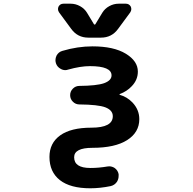

<svg xmlns="http://www.w3.org/2000/svg" viewBox="-20 -806 1040 1033"><path d="M471.7 -119.1Q586.9 -119.1 586.9 -180.7Q586.9 -212.9 546.9 -228.5Q507.8 -243.2 407.2 -244.1Q386.7 -244.1 372.1 -258.8Q357.4 -273.4 357.4 -293.9Q357.4 -314.5 372.1 -329.1Q386.7 -343.8 407.2 -343.8Q501 -344.7 540 -358.4Q580.1 -373 580.1 -400.4Q580.1 -450.2 463.9 -450.2Q413.1 -450.2 346.7 -431.6Q338.9 -428.7 331.1 -428.7Q318.4 -428.7 306.6 -435.5Q288.1 -445.3 281.2 -464.8Q278.3 -473.6 278.3 -482.4Q278.3 -494.1 284.2 -506.8Q294.9 -526.4 315.4 -532.2Q397.5 -556.6 477.5 -556.6Q591.8 -556.6 656.7 -517.1Q721.7 -477.5 721.7 -420.9Q721.7 -376 688.5 -341.8Q663.1 -314.5 624 -299.8Q623 -299.8 623 -298.3Q623 -296.9 624 -295.9Q663.1 -285.2 692.4 -254.9Q729.5 -215.8 729.5 -165Q729.5 -93.8 664.1 -52.2Q598.6 -10.7 477.5 -10.7Q378.9 -10.7 378.9 40Q378.9 97.7 465.8 97.7Q466.8 97.7 468.8 97.7Q510.7 97.7 557.6 89.8Q562.5 88.9 567.4 88.9Q583 88.9 596.7 97.7Q614.3 110.4 618.2 130.9Q618.2 135.7 618.2 140.6Q618.2 157.2 609.4 171.9Q596.7 190.4 575.2 195.3Q518.6 207 465.8 207Q358.4 207 302.2 163.1Q246.1 119.1 246.1 38.1Q246.1 -36.1 303.7 -77.6Q361.3 -119.1 471.7 -119.1ZM485.4 -675.8Q486.3 -673.8 489.3 -673.8Q492.2 -673.8 493.2 -675.8L530.3 -737.3Q543.9 -759.8 567.9 -772.9Q591.8 -786.1 618.2 -786.1H657.2Q674.8 -786.1 683.6 -770.5Q686.5 -763.7 686.5 -756.8Q686.5 -748 680.7 -739.3L615.2 -650.4Q581.1 -603.5 523.4 -603.5H455.1Q397.5 -603.5 363.3 -650.4L297.9 -739.3Q292 -748 292 -756.8Q292 -763.7 294.9 -770.5Q303.7 -786.1 321.3 -786.1H360.4Q386.7 -786.1 410.6 -772.9Q434.6 -759.8 448.2 -737.3Z"/></svg>

Font: Gen Jyuu Gothic Monospace Bold
Style: Bold
Weight: 700
Designer: [Source Han Sans]
Ryoko NISHIZUKA  (kana & ideographs); Paul D. Hunt (Latin, Greek & Cyrillic); Wenlong ZHANG  (bopomofo
Version: Version 1.002.20150607